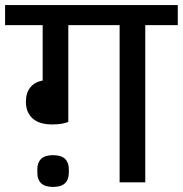

<svg xmlns="http://www.w3.org/2000/svg" viewBox="-40 -718 720 756"><path d="M166 -228Q114 -228 88 -252Q62 -276 62 -317Q62 -352 79 -373.5Q96 -395 128 -401V-619H-20V-698H660V-619H532V0H431V-619H229V-238Q220 -234 204 -231Q188 -228 166 -228ZM169 18Q137 18 122 3.5Q107 -11 107 -37V-52Q107 -78 122 -92.5Q137 -107 169 -107Q201 -107 216 -92.5Q231 -78 231 -52V-37Q231 -11 216 3.5Q201 18 169 18Z"/></svg>

Font: IBM Plex Sans Devanagari Medium
Style: Regular
Weight: 500
Designer: Mike Abbink, Paul van der Laan, Pieter van Rosmalen, Erin McLaughlin
Foundry: Bold Monday
Version: Version 1.1